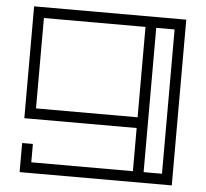

<svg xmlns="http://www.w3.org/2000/svg" viewBox="-51 -522 859 802"><g transform="rotate(5 379.0 -121.5)"><path d="M698 226H60V104H105V181H531V0H60V-469H698ZM531 -424H105V-45H531ZM653 -424H576V181H653Z"/></g></svg>

Font: Geostar
Style: Regular
Weight: 400
Designer: Joe Prince
Foundry: Joe Prince
Version: Version 1.002